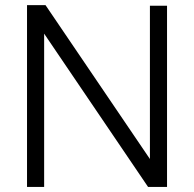

<svg xmlns="http://www.w3.org/2000/svg" viewBox="-20 -736 762 756"><path d="M563 0 153.8 -603.5V0H86.4V-715.8H159.2L570.3 -109.9V-713.4H637.7V0Z"/></svg>

Font: AnjaliOldLipi
Style: Regular
Weight: 400
Designer: Kevin & Siji
Foundry: Core : Kevin & Siji
Modification : Hiran Venugopalan
Opentype mlm2 support: Rajeesh Nambiar
New Feature Table : Santhosh
Version: Version 7.1.0+20221109